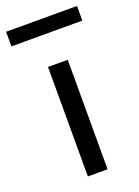

<svg xmlns="http://www.w3.org/2000/svg" viewBox="-162 -754 590 814"><g transform="rotate(-20 133.0 -347.5)"><path d="M89 0V-494H178V0ZM-27 -629V-695H293V-629Z"/></g></svg>

Font: Nunito Sans 8pt
Style: Regular
Weight: 400
Version: Version 3.101;gftools[0.9.27]